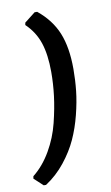

<svg xmlns="http://www.w3.org/2000/svg" viewBox="-125 -707 517 893"><g transform="rotate(-10 133.5 -261.0)"><path d="M7 139 -35 100 -33 89Q16 50 51 -10.5Q86 -71 102.5 -138Q119 -205 126 -262Q133 -319 133 -374Q133 -456 114.5 -512Q96 -568 52 -610L54 -621L105 -661H117Q181 -609 209 -540.5Q237 -472 237 -370Q237 -318 231.5 -267Q226 -216 211 -156.5Q196 -97 172.5 -45.5Q149 6 109.5 55.5Q70 105 18 139Z"/></g></svg>

Font: Alegreya Sans
Style: Bold Italic
Weight: 700
Italic angle: -7°
Designer: Juan Pablo del Peral
Foundry: Huerta Tipografica
Version: Version 2.007